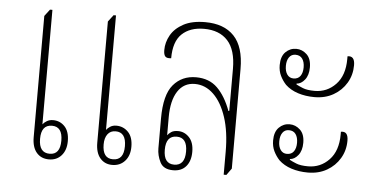

<svg xmlns="http://www.w3.org/2000/svg" viewBox="-43 -629 1383 710"><g transform="rotate(5 648.0 -274.0)"><path d="M160 4Q131 4 114 -16Q97 -36 97 -73V-523L116 -548H125V-123Q130 -130 140 -136Q150 -142 163 -142Q189 -142 206.5 -123.5Q224 -105 224 -69Q224 -36 206.5 -16Q189 4 160 4ZM395 4Q367 4 350 -16Q333 -36 333 -73V-523L352 -548H361V-123Q366 -130 375.5 -136Q385 -142 398 -142Q424 -142 442 -123.5Q460 -105 460 -69Q460 -36 442 -16Q424 4 395 4ZM161 -17Q200 -17 200 -69Q200 -121 161 -121Q121 -121 121 -69Q121 -17 161 -17ZM396 -17Q436 -17 436 -69Q436 -121 397 -121Q378 -121 367.5 -107Q357 -93 357 -69Q357 -17 396 -17Z M621 4Q585 4 572.5 -21Q560 -46 560 -72V-183Q560 -271 592 -308.5Q624 -346 676 -346Q725 -346 755.5 -316Q786 -286 806 -232L809 -233V-389Q809 -459 778 -493Q747 -527 690 -527Q638 -527 608 -498.5Q578 -470 578 -408Q562 -406 556 -412.5Q550 -419 550 -436Q550 -465 565 -491.5Q580 -518 611.5 -535Q643 -552 692 -552Q762 -552 799.5 -512.5Q837 -473 837 -391V-21L819 4H809V-81Q809 -155 791.5 -208.5Q774 -262 743.5 -291.5Q713 -321 674 -321Q633 -321 610.5 -286.5Q588 -252 588 -190V-123Q593 -130 602 -136Q611 -142 627 -142Q651 -142 668.5 -123.5Q686 -105 686 -70Q686 -36 669 -16Q652 4 621 4ZM623 -17Q663 -17 663 -69Q663 -121 624 -121Q584 -121 584 -69Q584 -17 623 -17Z M1118 -311Q1085 -311 1057 -320Q1029 -329 1010 -347Q997 -361 988.5 -378.5Q980 -396 980 -418Q980 -450 996.5 -466.5Q1013 -483 1036 -483Q1058 -483 1075 -467Q1092 -451 1092 -419Q1092 -390 1078.5 -373Q1065 -356 1048 -355V-352Q1057 -347 1073 -340.5Q1089 -334 1117 -334Q1163 -334 1195 -367.5Q1227 -401 1227 -462V-472Q1254 -477 1254 -441Q1254 -405 1236.5 -375.5Q1219 -346 1188.5 -328.5Q1158 -311 1118 -311ZM1035 -373Q1052 -373 1060.5 -385Q1069 -397 1069 -417Q1069 -437 1060.5 -449Q1052 -461 1035 -461Q1020 -461 1011.5 -449Q1003 -437 1003 -417Q1003 -397 1011.5 -385Q1020 -373 1035 -373ZM1118 -31Q1085 -31 1057 -40Q1029 -49 1010 -67Q997 -81 988.5 -98.5Q980 -116 980 -138Q980 -170 996.5 -186.5Q1013 -203 1036 -203Q1058 -203 1075 -187Q1092 -171 1092 -139Q1092 -110 1078.5 -93Q1065 -76 1048 -75V-72Q1057 -67 1073 -60.5Q1089 -54 1117 -54Q1163 -54 1195 -87.5Q1227 -121 1227 -182V-192Q1254 -197 1254 -161Q1254 -125 1236.5 -95.5Q1219 -66 1188.5 -48.5Q1158 -31 1118 -31ZM1035 -93Q1052 -93 1060.5 -105Q1069 -117 1069 -137Q1069 -157 1060.5 -169Q1052 -181 1035 -181Q1020 -181 1011.5 -169Q1003 -157 1003 -137Q1003 -117 1011.5 -105Q1020 -93 1035 -93Z"/></g></svg>

Font: Noto Serif Thai ExtraCondensed Thin
Style: Regular
Weight: 100
Width: 2
Designer: Monotype Design Team
Foundry: Monotype Imaging Inc.
Version: Version 2.001; ttfautohint (v1.8.4.7-5d5b)